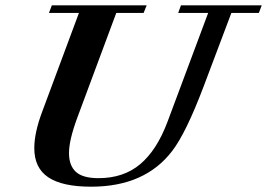

<svg xmlns="http://www.w3.org/2000/svg" viewBox="-20 -683 996 716"><path d="M319.8 13.2Q212.4 13.2 160.2 -21.7Q107.9 -56.6 107.9 -130.4Q107.9 -188 137.2 -266.1L274.4 -634.8H162.6L173.3 -663.1H526.9L515.6 -634.8H413.6L269 -246.1Q237.3 -161.1 237.3 -112.3Q237.3 -65.9 262.9 -42.2Q288.6 -18.6 347.2 -18.6Q440.9 -18.6 502.9 -70.8Q564.9 -123 604.5 -228.5L756.3 -634.8H644.5L654.8 -663.1H956.1L945.3 -634.8H842.8L739.3 -360.4Q673.8 -187.5 622.6 -120.6Q521 13.2 319.8 13.2Z"/></svg>

Font: Elstob
Style: Bold Italic
Weight: 700
Italic angle: -20°
Designer: Peter S. Baker
Version: Version 1.015